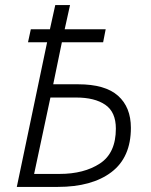

<svg xmlns="http://www.w3.org/2000/svg" viewBox="-20 -734 593 754"><path d="M46 0H207Q341 0 417.5 -58Q494 -116 494 -232Q494 -313 443.5 -358Q393 -403 287 -403H189L223 -568H385L395 -619H234L255 -714H197L176 -619H101L90 -568H165ZM114 -51 178 -351H279Q352 -351 393.5 -322.5Q435 -294 435 -229Q435 -133 372.5 -92Q310 -51 214 -51Z"/></svg>

Font: Noto Sans UI Light
Style: Italic
Weight: 300
Italic angle: -12°
Designer: Monotype Design Team
Foundry: Monotype Imaging Inc.
Version: Version 1.901